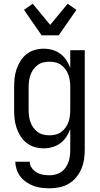

<svg xmlns="http://www.w3.org/2000/svg" viewBox="-20 -790 540 1033"><path d="M248 223Q226 223 204 220.5Q182 218 161.5 210.5Q141 203 122.5 190.5Q104 178 90.5 161Q77 144 70 123Q63 102 62 80H140Q140 98 151 113.5Q162 129 177.5 138Q193 147 211 150Q229 153 248 153Q264 153 280.5 148.5Q297 144 310.5 134.5Q324 125 333.5 111Q343 97 348.5 81Q354 65 356 48.5Q358 32 358 15V-96Q350 -73 336.5 -53Q323 -33 304 -19Q285 -5 262 1.5Q239 8 215 8Q190 8 166 1Q142 -6 122.5 -21.5Q103 -37 90 -58Q77 -79 69 -102.5Q61 -126 58.5 -150.5Q56 -175 56 -200V-320Q56 -345 58.5 -369.5Q61 -394 69 -417.5Q77 -441 90 -462Q103 -483 122.5 -498.5Q142 -514 166 -521Q190 -528 215 -528Q239 -528 262 -521.5Q285 -515 304 -501Q323 -487 336.5 -467Q350 -447 358 -424V-520H436V15Q436 42 432 68.5Q428 95 417.5 119Q407 143 390 164Q373 185 350 198.5Q327 212 300.5 217.5Q274 223 248 223ZM246 -62Q263 -62 279.5 -66Q296 -70 309.5 -80Q323 -90 333 -104Q343 -118 348.5 -134Q354 -150 356 -166.5Q358 -183 358 -200V-320Q358 -337 356 -353.5Q354 -370 348.5 -386Q343 -402 333 -416Q323 -430 309.5 -440Q296 -450 279.5 -454Q263 -458 246 -458Q229 -458 212.5 -454Q196 -450 182.5 -440Q169 -430 159 -416Q149 -402 143.5 -386Q138 -370 136 -353.5Q134 -337 134 -320V-200Q134 -183 136 -166.5Q138 -150 143.5 -134Q149 -118 159 -104Q169 -90 182.5 -80Q196 -70 212.5 -66Q229 -62 246 -62ZM204 -600 109 -737 156 -770 250 -656 344 -770 391 -737 296 -600Z"/></svg>

Font: Iosevka Fixed
Style: Regular
Weight: 400
Monospace: yes
Designer: Belleve Invis
Foundry: Belleve Invis
Version: Version 33.2.4